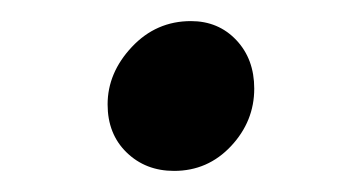

<svg xmlns="http://www.w3.org/2000/svg" viewBox="-20 -421 336 182"><path d="M82 -322Q82 -352 105 -376.5Q128 -401 161 -401Q187 -401 204 -383Q221 -365 221 -337Q221 -306 199 -282.5Q177 -259 145 -259Q118 -259 100 -276.5Q82 -294 82 -322Z"/></svg>

Font: Nebula Sans Medium
Style: Regular
Weight: 500
Italic angle: -9°
Designer: Paul D. Hunt for Adobe (as Source Sans)
Foundry: Nebula Entertainment & Broadcasting LLC
Version: Version 1.010